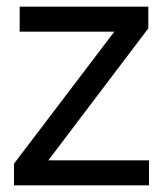

<svg xmlns="http://www.w3.org/2000/svg" viewBox="-20 -556 489 576"><path d="M22 0V-65L323 -461H39V-536H425V-471L125 -75H427V0Z"/></svg>

Font: Kosmopol Plus Jakarta Sans
Style: Regular
Weight: 400
Designer: Gumpita Rahayu
Foundry: Tokotype
Version: Version 2.006